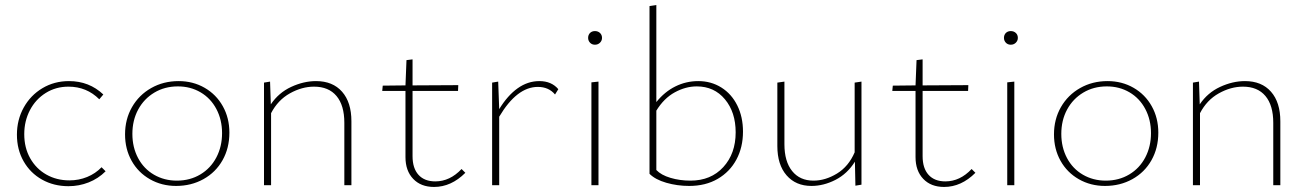

<svg xmlns="http://www.w3.org/2000/svg" viewBox="-20 -733 5178 760"><path d="M47 -200Q47 -259 74 -307.5Q101 -356 148 -384Q195 -412 253 -412Q333 -412 389 -359L373 -340Q323 -390 251 -390Q201 -390 161 -365Q121 -340 98.5 -297Q76 -254 76 -202Q76 -148 99.5 -106.5Q123 -65 163.5 -42Q204 -19 255 -19Q292 -19 325 -32.5Q358 -46 382 -71L398 -55Q369 -26 331 -11Q293 4 251 4Q193 4 146.5 -22Q100 -48 73.5 -94.5Q47 -141 47 -200Z M475 -201Q475 -261 502.5 -309Q530 -357 578.5 -384.5Q627 -412 687 -412Q744 -412 790 -385.5Q836 -359 862 -312.5Q888 -266 888 -208Q888 -147 861 -99Q834 -51 785.5 -24Q737 3 677 3Q620 3 573.5 -23.5Q527 -50 501 -96.5Q475 -143 475 -201ZM859 -206Q859 -259 836.5 -301.5Q814 -344 774 -367.5Q734 -391 684 -391Q632 -391 591 -366.5Q550 -342 527 -299.5Q504 -257 504 -203Q504 -150 526.5 -107.5Q549 -65 589.5 -41.5Q630 -18 680 -18Q732 -18 773 -42.5Q814 -67 836.5 -110Q859 -153 859 -206Z M1371 -253V0H1343V-247Q1343 -316 1312 -353Q1281 -390 1223 -390Q1175 -390 1127.5 -363.5Q1080 -337 1053 -285V0H1025V-406L1049 -410L1052 -320Q1083 -366 1132.5 -389Q1182 -412 1231 -412Q1297 -412 1334 -370Q1371 -328 1371 -253Z M1822 -49Q1766 7 1698 7Q1646 7 1615.5 -25Q1585 -57 1585 -111V-373H1493L1495 -394L1585 -395L1589 -495L1613 -498V-395L1794 -396L1793 -373H1613V-115Q1613 -67 1636.5 -41Q1660 -15 1703 -15Q1761 -15 1807 -64Z M2190 -380 2177 -359Q2152 -389 2109 -389Q2026 -389 1956 -271V0H1928V-406L1952 -410L1956 -301Q1989 -355 2029 -383.5Q2069 -412 2115 -412Q2163 -412 2190 -380Z M2308 -583Q2308 -595 2315.5 -602.5Q2323 -610 2335 -610Q2347 -610 2355 -602.5Q2363 -595 2363 -583Q2363 -572 2355 -564Q2347 -556 2335 -556Q2323 -556 2315.5 -564Q2308 -572 2308 -583ZM2321 -407 2349 -410V0H2321Z M2921 -212Q2921 -150 2895 -101.5Q2869 -53 2821 -25Q2773 3 2708 3Q2661 3 2617.5 -9.5Q2574 -22 2551 -45V-709L2578 -713V-329Q2611 -370 2653.5 -391Q2696 -412 2744 -412Q2795 -412 2835.5 -386.5Q2876 -361 2898.5 -315.5Q2921 -270 2921 -212ZM2892 -209Q2892 -289 2849.5 -340Q2807 -391 2738 -391Q2694 -391 2651 -367.5Q2608 -344 2578 -295V-60Q2597 -40 2634 -29Q2671 -18 2713 -18Q2794 -18 2843 -71.5Q2892 -125 2892 -209Z M3390 -410V-2L3366 2L3364 -93Q3334 -45 3287 -21Q3240 3 3192 3Q3130 3 3093.5 -39Q3057 -81 3057 -155V-406L3085 -410V-162Q3085 -94 3115.5 -56Q3146 -18 3200 -18Q3247 -18 3293 -46Q3339 -74 3363 -130V-406Z M3841 -49Q3785 7 3717 7Q3665 7 3634.5 -25Q3604 -57 3604 -111V-373H3512L3514 -394L3604 -395L3608 -495L3632 -498V-395L3813 -396L3812 -373H3632V-115Q3632 -67 3655.5 -41Q3679 -15 3722 -15Q3780 -15 3826 -64Z M3954 -583Q3954 -595 3961.5 -602.5Q3969 -610 3981 -610Q3993 -610 4001 -602.5Q4009 -595 4009 -583Q4009 -572 4001 -564Q3993 -556 3981 -556Q3969 -556 3961.5 -564Q3954 -572 3954 -583ZM3967 -407 3995 -410V0H3967Z M4152 -201Q4152 -261 4179.5 -309Q4207 -357 4255.5 -384.5Q4304 -412 4364 -412Q4421 -412 4467 -385.5Q4513 -359 4539 -312.5Q4565 -266 4565 -208Q4565 -147 4538 -99Q4511 -51 4462.5 -24Q4414 3 4354 3Q4297 3 4250.5 -23.5Q4204 -50 4178 -96.5Q4152 -143 4152 -201ZM4536 -206Q4536 -259 4513.5 -301.5Q4491 -344 4451 -367.5Q4411 -391 4361 -391Q4309 -391 4268 -366.5Q4227 -342 4204 -299.5Q4181 -257 4181 -203Q4181 -150 4203.5 -107.5Q4226 -65 4266.5 -41.5Q4307 -18 4357 -18Q4409 -18 4450 -42.5Q4491 -67 4513.5 -110Q4536 -153 4536 -206Z M5048 -253V0H5020V-247Q5020 -316 4989 -353Q4958 -390 4900 -390Q4852 -390 4804.5 -363.5Q4757 -337 4730 -285V0H4702V-406L4726 -410L4729 -320Q4760 -366 4809.5 -389Q4859 -412 4908 -412Q4974 -412 5011 -370Q5048 -328 5048 -253Z"/></svg>

Font: Ysabeau Infant Extralight
Style: Regular
Weight: 200
Designer: Christian Thalmann (Catharsis Fonts)
Version: Version 0.003